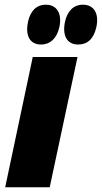

<svg xmlns="http://www.w3.org/2000/svg" viewBox="-20 -795 432 815"><path d="M155 -606C191 -606 221 -630 232 -680C244 -735 223 -775 175 -775C134 -775 109 -748 99 -703C87 -647 104 -606 155 -606ZM312 -606C351 -606 378 -630 389 -680C401 -735 381 -775 332 -775C292 -775 266 -748 256 -703C244 -647 262 -606 312 -606ZM2 0H191L309 -553H119Z"/></svg>

Font: Noto Sans Black
Style: Italic
Weight: 900
Italic angle: -12°
Designer: Monotype Design Team
Foundry: Monotype Imaging Inc.
Version: Version 2.013